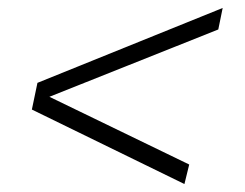

<svg xmlns="http://www.w3.org/2000/svg" viewBox="-20 -494 615 482"><path d="M443 -32 60 -219 74 -286 539 -474 528 -420 104 -251 455 -81Z"/></svg>

Font: Saira Expanded Light
Style: Italic
Weight: 300
Width: 7
Italic angle: -12°
Designer: Hector Gatti with collaboration of the Omnibus-Type team
Foundry: Omnibus-Type
Version: Version 1.101